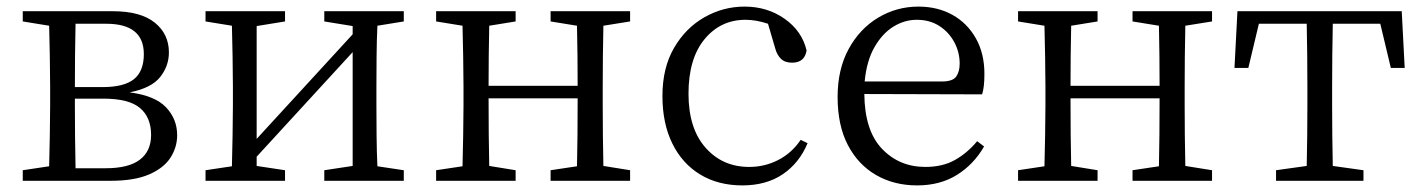

<svg xmlns="http://www.w3.org/2000/svg" viewBox="-20 -548 4308 582"><path d="M209 -38H300Q370 -38 404 -64Q438 -90 438 -139Q438 -192 404.5 -220.5Q371 -249 293 -249H207V-228Q207 -188 207.5 -134Q208 -80 209 -38ZM302 -476H209Q208 -436 207.5 -383.5Q207 -331 207 -284H291Q356 -284 386 -308Q416 -332 416 -384Q416 -476 302 -476ZM49 -514H322Q406 -514 449 -479.5Q492 -445 492 -389Q492 -348 465.5 -314.5Q439 -281 373 -268Q450 -258 483.5 -222.5Q517 -187 517 -138Q517 -102 497 -70.5Q477 -39 432.5 -19.5Q388 0 316 0H49V-32L129 -44Q130 -85 131 -137Q132 -189 132 -228V-286Q132 -326 131 -377.5Q130 -429 129 -470L49 -483Z M1204 -483 1124 -470Q1122 -429 1121.5 -377Q1121 -325 1121 -286V-228Q1121 -189 1121.5 -137.5Q1122 -86 1124 -44L1204 -32V0H963V-32L1049 -45V-390L758 -73V-45L844 -32V0H603V-32L683 -44Q684 -86 685 -137.5Q686 -189 686 -228V-286Q686 -326 685 -377.5Q684 -429 683 -470L603 -483V-514H844V-483L758 -469V-127L1049 -444V-469L963 -483V-514H1204Z M1890 -483 1809 -470Q1808 -429 1807.5 -377Q1807 -325 1807 -286V-228Q1807 -189 1807.5 -137.5Q1808 -86 1809 -45L1890 -32V0H1649V-32L1729 -44Q1730 -85 1730.5 -140Q1731 -195 1731 -250H1461Q1461 -196 1461.5 -141Q1462 -86 1463 -45L1543 -32V0H1302V-32L1382 -44Q1383 -85 1384 -137Q1385 -189 1385 -228V-286Q1385 -326 1384 -377.5Q1383 -429 1382 -470L1302 -483V-514H1543V-483L1463 -470Q1462 -430 1461.5 -379Q1461 -328 1461 -288H1731Q1731 -329 1730.5 -379.5Q1730 -430 1729 -470L1649 -483V-514H1890Z M2407 -124 2428 -114Q2403 -54 2353 -20Q2303 14 2230 14Q2157 14 2102.5 -19Q2048 -52 2018 -113Q1988 -174 1988 -257Q1988 -342 2023 -402.5Q2058 -463 2115 -495.5Q2172 -528 2237 -528Q2306 -528 2358.5 -491Q2411 -454 2425 -395Q2419 -358 2381 -358Q2359 -358 2347 -370Q2335 -382 2330 -401L2308 -476Q2272 -488 2240 -488Q2164 -488 2115.5 -429Q2067 -370 2067 -264Q2067 -159 2118.5 -100.5Q2170 -42 2251 -42Q2298 -42 2339 -63Q2380 -84 2407 -124Z M2601 -301H2835Q2868 -301 2878.5 -316Q2889 -331 2889 -355Q2889 -390 2872.5 -420.5Q2856 -451 2827 -469.5Q2798 -488 2759 -488Q2722 -488 2688.5 -467.5Q2655 -447 2631 -405.5Q2607 -364 2601 -301ZM2957 -262 2600 -263Q2601 -152 2653.5 -97Q2706 -42 2785 -42Q2838 -42 2875.5 -63.5Q2913 -85 2942 -120L2963 -104Q2932 -50 2881 -18Q2830 14 2760 14Q2690 14 2635.5 -17.5Q2581 -49 2550 -108.5Q2519 -168 2519 -254Q2519 -338 2552.5 -399.5Q2586 -461 2642 -494.5Q2698 -528 2764 -528Q2822 -528 2867 -503Q2912 -478 2938 -432Q2964 -386 2964 -324Q2964 -283 2957 -262Z M3654 -483 3573 -470Q3572 -429 3571.5 -377Q3571 -325 3571 -286V-228Q3571 -189 3571.5 -137.5Q3572 -86 3573 -45L3654 -32V0H3413V-32L3493 -44Q3494 -85 3494.5 -140Q3495 -195 3495 -250H3225Q3225 -196 3225.5 -141Q3226 -86 3227 -45L3307 -32V0H3066V-32L3146 -44Q3147 -85 3148 -137Q3149 -189 3149 -228V-286Q3149 -326 3148 -377.5Q3147 -429 3146 -470L3066 -483V-514H3307V-483L3227 -470Q3226 -430 3225.5 -379Q3225 -328 3225 -288H3495Q3495 -329 3494.5 -379.5Q3494 -430 3493 -470L3413 -483V-514H3654Z M4164 -476H4020Q4019 -435 4018.5 -381Q4018 -327 4018 -286V-228Q4018 -189 4018.5 -137.5Q4019 -86 4020 -45L4113 -32V0H3848V-32L3941 -45Q3942 -86 3942.5 -137.5Q3943 -189 3943 -228V-286Q3943 -327 3942.5 -381Q3942 -435 3941 -476H3796L3764 -342H3722L3731 -514H4229L4238 -342H4196Z"/></svg>

Font: Shippori Mincho TTF
Style: Regular
Weight: 400
Version: Version 2.100